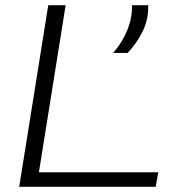

<svg xmlns="http://www.w3.org/2000/svg" viewBox="-20 -720 681 740"><path d="M54 0 166 -700H233L130 -56H590L580 0ZM416 -516Q452 -557 471 -605Q490 -653 489 -700H551Q553 -647 530.5 -600.5Q508 -554 472 -516Z"/></svg>

Font: Georama Expanded Light
Style: Italic
Weight: 300
Width: 7
Italic angle: -9°
Designer: Jean-Baptiste Levee
Foundry: Production Type
Version: Version 1.000